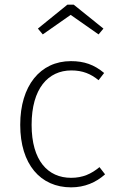

<svg xmlns="http://www.w3.org/2000/svg" viewBox="-20 -795 506 826"><path d="M164 -647 284 -731 404 -647 425 -672 297 -775H270L143 -672ZM285 -532C153 -532 67 -426 67 -258C67 -88 154 11 286 11C344 11 393 -10 432 -45L408 -76C373 -47 336 -30 286 -30C186 -30 116 -104 116 -258C116 -414 187 -492 287 -492C336 -492 371 -477 404 -450L428 -481C385 -517 342 -532 285 -532Z"/></svg>

Font: Fira Sans ExtraLight
Style: Regular
Weight: 200
Designer: bBox Type GmbH & Carrois Corporate GbR & Edenspiekermann AG
Foundry: bBox Type GmbH & Carrois Corporate GbR & Edenspiekermann AG
Version: Version 4.300;PS 004.300;hotconv 1.0.88;makeotf.lib2.5.64775